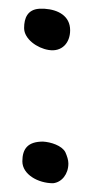

<svg xmlns="http://www.w3.org/2000/svg" viewBox="-20 -445 214 438"><path d="M31 -77C31 -47 67 -27 101 -27C121 -29 136 -48 136 -72C136 -80 133 -89 129 -98C121 -113 96 -121 78 -122C44 -122 31 -106 31 -77ZM35 -381C35 -356 65 -335 91 -331C121 -326 140 -347 140 -376C140 -409 112 -423 82 -425H69C43 -423 35 -404 35 -381Z"/></svg>

Font: Vapor
Style: Regular
Weight: 400
Foundry: Cannot Into Space Fonts
Version: Version 0.179